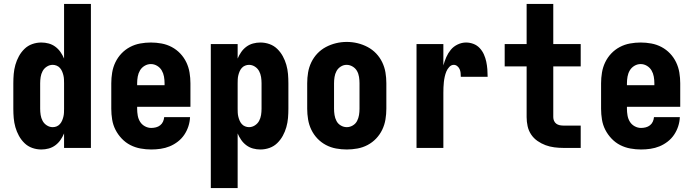

<svg xmlns="http://www.w3.org/2000/svg" viewBox="-20 -755 3540 980"><path d="M191 8Q167 8 144.5 0Q122 -8 105 -24.5Q88 -41 76.5 -62Q65 -83 58.5 -106Q52 -129 50 -152.5Q48 -176 48 -200V-330Q48 -354 50 -377.5Q52 -401 58.5 -424Q65 -447 76.5 -468Q88 -489 105 -505.5Q122 -522 144.5 -530Q167 -538 191 -538Q210 -538 228.5 -533Q247 -528 262.5 -516.5Q278 -505 289 -489Q300 -473 307 -456V-735H444V0H307V-74Q300 -57 289 -41Q278 -25 262.5 -13.5Q247 -2 228.5 3Q210 8 191 8ZM249 -106Q249 -106 249 -106Q249 -106 249 -106Q260 -106 269.5 -110Q279 -114 286 -122Q293 -130 297 -139.5Q301 -149 303.5 -159Q306 -169 306.5 -179.5Q307 -190 307 -200V-330Q307 -340 306.5 -350.5Q306 -361 303.5 -371Q301 -381 297 -390.5Q293 -400 286 -408Q279 -416 269 -420Q259 -424 249 -424Q233 -424 219 -415Q205 -406 197.5 -392Q190 -378 187.5 -362Q185 -346 185 -330V-200Q185 -184 187.5 -168Q190 -152 197.5 -138Q205 -124 219 -115Q233 -106 249 -106Z M752 8Q725 8 697.5 3Q670 -2 645.5 -14.5Q621 -27 601.5 -47.5Q582 -68 569.5 -92.5Q557 -117 552.5 -144.5Q548 -172 548 -200V-330Q548 -357 552.5 -384.5Q557 -412 569 -437Q581 -462 600 -482Q619 -502 643.5 -515Q668 -528 695.5 -533Q723 -538 750 -538Q777 -538 804.5 -533Q832 -528 856.5 -515Q881 -502 900 -482Q919 -462 931 -437Q943 -412 947.5 -384.5Q952 -357 952 -330V-210H680V-200Q680 -183 683 -165.5Q686 -148 695 -133.5Q704 -119 719.5 -110.5Q735 -102 752 -102Q764 -102 776 -105Q788 -108 797.5 -115.5Q807 -123 812 -134Q817 -145 818 -157H950Q949 -133 941.5 -110Q934 -87 920.5 -67Q907 -47 887.5 -32Q868 -17 846 -8Q824 1 800 4.5Q776 8 752 8ZM680 -320H820V-330Q820 -347 817 -364Q814 -381 805.5 -395.5Q797 -410 782 -419Q767 -428 750 -428Q733 -428 718 -419Q703 -410 694.5 -395.5Q686 -381 683 -364Q680 -347 680 -330Z M1056 205V-530H1193V-456Q1200 -473 1211 -489Q1222 -505 1237.5 -516.5Q1253 -528 1271.5 -533Q1290 -538 1309 -538Q1333 -538 1355.5 -530Q1378 -522 1395 -505.5Q1412 -489 1423.5 -468Q1435 -447 1441.5 -424Q1448 -401 1450 -377.5Q1452 -354 1452 -330V-200Q1452 -176 1450 -152.5Q1448 -129 1441.5 -106Q1435 -83 1423.5 -62Q1412 -41 1395 -24.5Q1378 -8 1355.5 0Q1333 8 1309 8Q1290 8 1271.5 3Q1253 -2 1237.5 -13.5Q1222 -25 1211 -41Q1200 -57 1193 -74V205ZM1251 -106Q1267 -106 1281 -115Q1295 -124 1302.5 -138Q1310 -152 1312.5 -168Q1315 -184 1315 -200V-330Q1315 -346 1312.5 -362Q1310 -378 1302.5 -392Q1295 -406 1281 -415Q1267 -424 1251 -424Q1241 -424 1231 -420Q1221 -416 1214 -408Q1207 -400 1203 -390.5Q1199 -381 1196.5 -371Q1194 -361 1193.5 -350.5Q1193 -340 1193 -330V-200Q1193 -190 1193.5 -179.5Q1194 -169 1196.5 -159Q1199 -149 1203 -139.5Q1207 -130 1214 -122Q1221 -114 1231 -110Q1241 -106 1251 -106Z M1750 8Q1723 8 1695.5 3Q1668 -2 1643.5 -15Q1619 -28 1600 -48Q1581 -68 1569 -93Q1557 -118 1552.5 -145.5Q1548 -173 1548 -200V-330Q1548 -358 1552.5 -385Q1557 -412 1569 -437Q1581 -462 1600 -482Q1619 -502 1643.5 -515Q1668 -528 1695 -534.5Q1722 -541 1750 -541Q1778 -541 1805 -534.5Q1832 -528 1856.5 -515Q1881 -502 1900 -482Q1919 -462 1931 -437Q1943 -412 1947.5 -385Q1952 -358 1952 -330V-200Q1952 -173 1947.5 -145.5Q1943 -118 1931 -93Q1919 -68 1900 -48Q1881 -28 1856.5 -15Q1832 -2 1804.5 3Q1777 8 1750 8ZM1750 -106Q1766 -106 1780.5 -114.5Q1795 -123 1802.5 -137.5Q1810 -152 1812.5 -168Q1815 -184 1815 -200V-330Q1815 -346 1812.5 -362.5Q1810 -379 1802 -393Q1794 -407 1779.5 -415.5Q1765 -424 1749 -424Q1733 -424 1719 -415Q1705 -406 1697.5 -392Q1690 -378 1687.5 -362Q1685 -346 1685 -330V-200Q1685 -184 1687.5 -168Q1690 -152 1697.5 -137.5Q1705 -123 1719.5 -114.5Q1734 -106 1750 -106Z M2106 0V-530H2243V-421Q2249 -443 2258 -463.5Q2267 -484 2281 -501Q2295 -518 2316 -528Q2337 -538 2359 -538Q2378 -538 2396.5 -531Q2415 -524 2428.5 -509.5Q2442 -495 2450 -477Q2458 -459 2462 -440Q2466 -421 2467.5 -401.5Q2469 -382 2469 -363H2332Q2332 -373 2331 -383Q2330 -393 2326 -402Q2322 -411 2314 -417.5Q2306 -424 2296 -424Q2283 -424 2273 -413Q2263 -402 2258 -389.5Q2253 -377 2250 -363.5Q2247 -350 2245.5 -336Q2244 -322 2243.5 -308.5Q2243 -295 2243 -281V0Z M2856 0Q2833 0 2809.5 -3Q2786 -6 2764.5 -14Q2743 -22 2723.5 -35.5Q2704 -49 2691 -68.5Q2678 -88 2673 -111Q2668 -134 2668 -157V-416H2556V-530H2668V-735H2804V-530H2944V-416H2804V-157Q2804 -147 2808 -138Q2812 -129 2819.5 -123.5Q2827 -118 2836.5 -116Q2846 -114 2856 -114H2944V0Z M3252 8Q3225 8 3197.5 3Q3170 -2 3145.5 -14.5Q3121 -27 3101.5 -47.5Q3082 -68 3069.5 -92.5Q3057 -117 3052.5 -144.5Q3048 -172 3048 -200V-330Q3048 -357 3052.5 -384.5Q3057 -412 3069 -437Q3081 -462 3100 -482Q3119 -502 3143.5 -515Q3168 -528 3195.5 -533Q3223 -538 3250 -538Q3277 -538 3304.5 -533Q3332 -528 3356.5 -515Q3381 -502 3400 -482Q3419 -462 3431 -437Q3443 -412 3447.5 -384.5Q3452 -357 3452 -330V-210H3180V-200Q3180 -183 3183 -165.5Q3186 -148 3195 -133.5Q3204 -119 3219.5 -110.5Q3235 -102 3252 -102Q3264 -102 3276 -105Q3288 -108 3297.5 -115.5Q3307 -123 3312 -134Q3317 -145 3318 -157H3450Q3449 -133 3441.5 -110Q3434 -87 3420.5 -67Q3407 -47 3387.5 -32Q3368 -17 3346 -8Q3324 1 3300 4.5Q3276 8 3252 8ZM3180 -320H3320V-330Q3320 -347 3317 -364Q3314 -381 3305.5 -395.5Q3297 -410 3282 -419Q3267 -428 3250 -428Q3233 -428 3218 -419Q3203 -410 3194.5 -395.5Q3186 -381 3183 -364Q3180 -347 3180 -330Z"/></svg>

Font: iosevka_custom_sans_ss08 Heavy
Style: Regular
Weight: 900
Designer: Belleve Invis
Foundry: Belleve Invis
Version: Version 10.3.0; ttfautohint (v1.8.3)